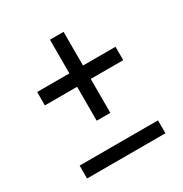

<svg xmlns="http://www.w3.org/2000/svg" viewBox="-126 -599 662 696"><g transform="rotate(-30 205.5 -251.5)"><path d="M177 -164V-306H42V-362H177V-503H234V-362H370V-306H234V-164ZM42 0V-54H370V0Z"/></g></svg>

Font: Alumni Sans Medium
Style: Regular
Weight: 500
Designer: Robert E. Leuschke
Foundry: Robert E. Leuschke
Version: Version 1.018